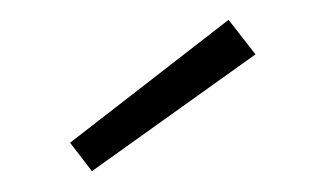

<svg xmlns="http://www.w3.org/2000/svg" viewBox="-20 -796 320 189"><path d="M205 -776.5 231.5 -742.5 70.5 -627.5 49 -655.5Z"/></svg>

Font: Hepta Slab ExtraLight Light
Style: Regular
Weight: 300
Version: Version 1.100